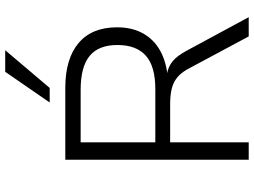

<svg xmlns="http://www.w3.org/2000/svg" viewBox="-139 -837 976 738"><g transform="rotate(-90 349.0 -468.0)"><path d="M104 0V-705H380Q492 -705 552.5 -654Q613 -603 613 -506Q613 -448 589.5 -406Q566 -364 522.5 -340Q479 -316 418 -311L423 -315L433 -314Q461 -310 482.5 -292.5Q504 -275 524 -237L652 0H578L458 -224Q442 -256 423 -272.5Q404 -289 378.5 -295.5Q353 -302 317 -302H171V0ZM171 -359H376Q463 -359 504 -395.5Q545 -432 545 -505Q545 -577 503 -611.5Q461 -646 373 -646H171ZM324 -765 442 -936H525L380 -765Z"/></g></svg>

Font: Nunito Sans 9pt Light
Style: Regular
Weight: 300
Version: Version 3.101;gftools[0.9.27]